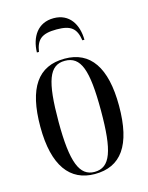

<svg xmlns="http://www.w3.org/2000/svg" viewBox="-114 -812 690 893"><g transform="rotate(-15 231.5 -365.0)"><path d="M116 -606H126C135 -663 159 -686 232 -686C302 -686 326 -664 335 -606H345C344 -680 308 -740 232 -740C155 -740 118 -680 116 -606ZM231 10C356 10 421 -77 421 -268C421 -453 356 -545 233 -545C104 -545 42 -454 42 -268C42 -79 112 10 231 10ZM232 0C160 0 130 -73 130 -268C130 -465 156 -535 231 -535C308 -535 334 -465 334 -268C334 -74 308 0 232 0Z"/></g></svg>

Font: Noto Serif Display ExtraCondensed
Style: Regular
Weight: 400
Width: 2
Designer: Monotype Design Team
Foundry: Monotype Imaging Inc.
Version: Version 2.009